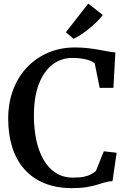

<svg xmlns="http://www.w3.org/2000/svg" viewBox="-20 -1010 696 1042"><path d="M370.5 11Q286 11 221.2 -15.5Q156.5 -42 112.5 -91.5Q68.5 -141 46.5 -210.5Q24.5 -280 24.5 -365.5Q24.5 -452.5 51.8 -523.8Q79 -595 128 -646Q177 -697 243 -724.8Q309 -752.5 386.5 -752.5Q422.5 -752.5 453.8 -749Q485 -745.5 512 -740.8Q539 -736 562.8 -731.5Q586.5 -727 606 -725.5L595.5 -533H521L494 -666.5Q486.5 -674 470.2 -680.5Q454 -687 429.5 -691.2Q405 -695.5 372 -695.5Q312 -695.5 265 -659.8Q218 -624 191 -554Q164 -484 164 -381.5Q164 -312 176.8 -251.2Q189.5 -190.5 215.8 -144.2Q242 -98 282.2 -72Q322.5 -46 377 -46Q413 -46 436.2 -51Q459.5 -56 474.5 -64.2Q489.5 -72.5 500.5 -82L543.5 -189L613 -181L590.5 -27Q568.5 -26 548.2 -20Q528 -14 504.5 -6.8Q481 0.5 448.8 5.8Q416.5 11 370.5 11ZM379 -800 337.5 -835 459 -990.5 538 -928.5Q524 -910 504.5 -891Q485 -872 463.2 -854.2Q441.5 -836.5 420 -822.5Q398.5 -808.5 380 -800Z"/></svg>

Font: Merriweather 24pt SemiBold
Style: Regular
Weight: 600
Designer: Eben Sorkin
Foundry: Eben Sorkin
Version: Version 2.100